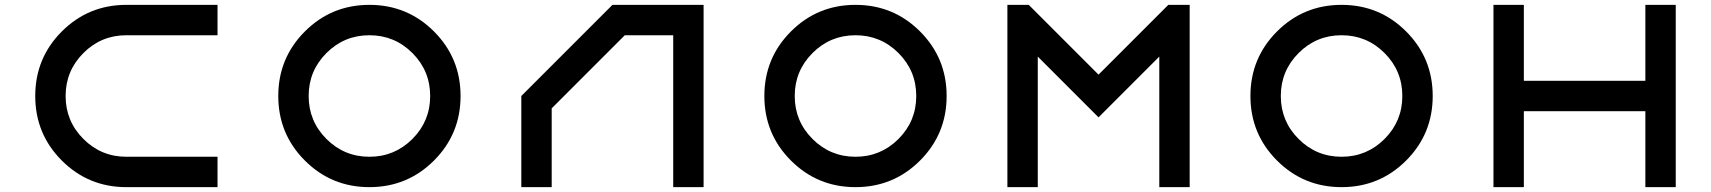

<svg xmlns="http://www.w3.org/2000/svg" viewBox="-20 -770 7040 790"><path d="M500 -750H875V-625H500Q396.5 -625 323.2 -551.8Q250 -478.5 250 -375Q250 -271.5 323.2 -198.2Q396.5 -125 500 -125H875V0H500Q343.8 0 234.4 -109.4Q125 -218.8 125 -375Q125 -531.2 234.4 -640.6Q343.8 -750 500 -750Z M1500 -125Q1603.5 -125 1676.8 -198.2Q1750 -271.5 1750 -375Q1750 -478.5 1676.8 -551.8Q1603.5 -625 1500 -625Q1396.5 -625 1323.2 -551.8Q1250 -478.5 1250 -375Q1250 -271.5 1323.2 -198.2Q1396.5 -125 1500 -125ZM1500 0Q1343.8 0 1234.4 -109.4Q1125 -218.8 1125 -375Q1125 -531.2 1234.4 -640.6Q1343.8 -750 1500 -750Q1656.2 -750 1765.6 -640.6Q1875 -531.2 1875 -375Q1875 -218.8 1765.6 -109.4Q1656.2 0 1500 0Z M2875 0H2750V-625H2550.8L2250 -324.2V0H2125V-375L2500 -750H2875Z M3500 -125Q3603.5 -125 3676.8 -198.2Q3750 -271.5 3750 -375Q3750 -478.5 3676.8 -551.8Q3603.5 -625 3500 -625Q3396.5 -625 3323.2 -551.8Q3250 -478.5 3250 -375Q3250 -271.5 3323.2 -198.2Q3396.5 -125 3500 -125ZM3500 0Q3343.8 0 3234.4 -109.4Q3125 -218.8 3125 -375Q3125 -531.2 3234.4 -640.6Q3343.8 -750 3500 -750Q3656.2 -750 3765.6 -640.6Q3875 -531.2 3875 -375Q3875 -218.8 3765.6 -109.4Q3656.2 0 3500 0Z M4250 -537.1V0H4125V-750H4212.9L4500 -462.9L4787.1 -750H4875V0H4750V-537.1L4500 -287.1Z M5500 -125Q5603.5 -125 5676.8 -198.2Q5750 -271.5 5750 -375Q5750 -478.5 5676.8 -551.8Q5603.5 -625 5500 -625Q5396.5 -625 5323.2 -551.8Q5250 -478.5 5250 -375Q5250 -271.5 5323.2 -198.2Q5396.5 -125 5500 -125ZM5500 0Q5343.8 0 5234.4 -109.4Q5125 -218.8 5125 -375Q5125 -531.2 5234.4 -640.6Q5343.8 -750 5500 -750Q5656.2 -750 5765.6 -640.6Q5875 -531.2 5875 -375Q5875 -218.8 5765.6 -109.4Q5656.2 0 5500 0Z M6250 -312.5V0H6125V-750H6250V-437.5H6750V-750H6875V0H6750V-312.5Z"/></svg>

Font: Xanmono
Style: Regular
Weight: 400
Designer: GGBotNet
Foundry: GGBotNet
Version: 1.00